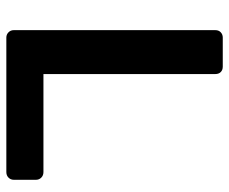

<svg xmlns="http://www.w3.org/2000/svg" viewBox="-80 -660 740 621"><g transform="rotate(90 290.5 -350.0)"><path d="M102 0Q92 0 85 -7Q78 -14 78 -24V-676Q78 -687 85 -693.5Q92 -700 102 -700H196Q207 -700 213.5 -693.5Q220 -687 220 -676V-120H537Q548 -120 555 -113Q562 -106 562 -96V-24Q562 -14 555 -7Q548 0 537 0Z"/></g></svg>

Font: Rubik AZ
Style: Regular
Weight: 500
Designer: Hubert and Fischer
Foundry: Hubert & Fischer
Version: Version 2.000